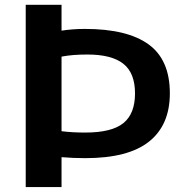

<svg xmlns="http://www.w3.org/2000/svg" viewBox="-20 -760 760 780"><path d="M84.5 0V-740.5H230V-635.5Q249.5 -638.5 273 -640.5Q296.5 -642.5 325.5 -642.5Q496.5 -642.5 583.2 -580Q670 -517.5 670 -381Q670 -252 585.5 -184.8Q501 -117.5 326.5 -117.5Q301.5 -117.5 278.2 -118.5Q255 -119.5 230 -121.5V0ZM326.5 -221.5Q434 -221.5 481.2 -259.8Q528.5 -298 528.5 -380.5Q528.5 -463.5 481 -501Q433.5 -538.5 335.5 -538.5Q304.5 -538.5 279.2 -536.5Q254 -534.5 230 -530V-227Q254 -224 276.5 -222.8Q299 -221.5 326.5 -221.5Z"/></svg>

Font: Encode Sans SC Expanded SemiBold
Style: Regular
Weight: 600
Width: 7
Designer: Multiple Designers
Foundry: Impallari Type
Version: Version 3.002